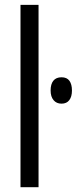

<svg xmlns="http://www.w3.org/2000/svg" viewBox="-20 -780 320 800"><path d="M140.6 0H65.4V-759.8H140.6ZM236.3 -458Q258.8 -458 269.3 -443.4Q279.8 -428.7 279.8 -402.8Q279.8 -377.4 268.8 -362.8Q257.8 -348.1 236.3 -348.1Q215.3 -348.1 203.1 -362.8Q190.9 -377.4 190.9 -402.8Q190.9 -429.7 202.4 -443.8Q213.9 -458 236.3 -458Z"/></svg>

Font: Open Sans Condensed
Style: Regular
Weight: 400
Width: 3
Designer: Monotype Design Team
Foundry: Monotype Imaging Inc.
Version: Version 3.000